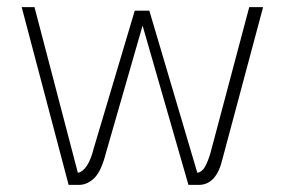

<svg xmlns="http://www.w3.org/2000/svg" viewBox="-20 -520 801 540"><path d="M77 -500 199 -34Q228 -40 244 -104L359 -490H400L535 -34Q548 -36 556.5 -51Q565 -66 572 -90L681 -500H720L606 -74Q589 0 539 0H510L381 -448L278 -90Q265 -39 246 -20Q227 -1 204 0H173L41 -500Z"/></svg>

Font: Panefresco 1wt
Style: Regular
Weight: 250
Version: Version 1.000